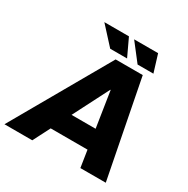

<svg xmlns="http://www.w3.org/2000/svg" viewBox="-229 -1035 1177 1203"><g transform="rotate(30 359.5 -433.5)"><path d="M-37.5 0 362.7 -700H558.9L695.5 0H511.7L431.4 -518.7H428.9L163.8 0ZM178.4 -122.4 206.3 -261H555.2L527.2 -122.4ZM299.8 -741 184.6 -867H362.6L421.8 -741ZM497.8 -741 400.2 -867H573.6L612.3 -741Z"/></g></svg>

Font: REM Medium
Style: Italic
Weight: 500
Italic angle: -11°
Designer: Octavio Pardo
Foundry: Ashler Design
Version: Version 1.005;gftools[0.9.28]